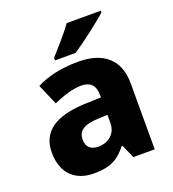

<svg xmlns="http://www.w3.org/2000/svg" viewBox="-140 -873 890 989"><g transform="rotate(-20 305.0 -378.0)"><path d="M525 -756V-766H338C307 -721 249 -657 216 -620V-606H329C381 -640 483 -718 525 -756ZM326 -559C232 -559 155 -541 95 -510L144 -397C196 -420 251 -438 297 -438C344 -438 373 -416 373 -359V-346L282 -343C122 -336 38 -280 38 -165C38 -46 110 10 206 10C298 10 341 -15 388 -74H392L425 0H542V-363C542 -491 464 -559 326 -559ZM323 -248 374 -250V-206C374 -147 330 -112 275 -112C236 -112 210 -131 210 -173C210 -219 239 -245 323 -248Z"/></g></svg>

Font: Noto Sans Lao UI ExtBd
Style: Regular
Weight: 800
Designer: Monotype Design Team
Foundry: Monotype Imaging Inc.
Version: Version 2.000